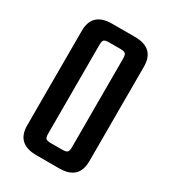

<svg xmlns="http://www.w3.org/2000/svg" viewBox="-158 -709 705 792"><g transform="rotate(30 195.0 -313.0)"><path d="M252 -102V-524Q252 -542 246 -547.5Q240 -553 222 -553H168Q150 -553 144.5 -547.5Q139 -542 139 -524V-102Q139 -84 144.5 -78.5Q150 -73 168 -73H222Q240 -73 246 -78.5Q252 -84 252 -102ZM343 -538V-88Q343 0 250 0H141Q47 0 47 -88V-538Q47 -626 141 -626H250Q343 -626 343 -538Z"/></g></svg>

Font: Teko Regular
Style: Regular
Weight: 400
Designer: Manushi Parikh, Jonny Pinhorn
Foundry: Indian Type Foundry
Version: Version 1.105;PS 1.0;hotconv 1.0.78;makeotf.lib2.5.61930; tt